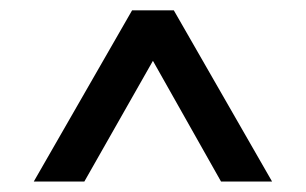

<svg xmlns="http://www.w3.org/2000/svg" viewBox="-20 -739 588 369"><path d="M44.9 -390.1 233.9 -719.2H314L502.9 -390.1H404.8L273.9 -622.1L142.1 -390.1Z"/></svg>

Font: Prompt
Style: Regular
Weight: 400
Designer: Katatrad Team
Foundry: CadsonDemak
Version: Version 1.000;PS 001.000;hotconv 1.0.88;makeotf.lib2.5.64775